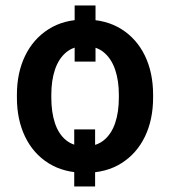

<svg xmlns="http://www.w3.org/2000/svg" viewBox="-20 -608 606 687"><path d="M284.7 10.3Q208.5 10.3 153.8 -23.9Q99.1 -58.1 69.8 -118.9Q40.5 -179.7 40.5 -258.8V-269Q40.5 -347.7 69.8 -408.2Q99.1 -468.8 153.6 -503.4Q208 -538.1 283.7 -538.1Q359.9 -538.1 414.6 -503.7Q469.2 -469.2 498.5 -408.7Q527.8 -348.1 527.8 -269V-258.8Q527.8 -179.7 498.5 -119.1Q469.2 -58.6 414.8 -24.2Q360.4 10.3 284.7 10.3ZM284.7 -84.5Q325.2 -84.5 352.1 -106.7Q378.9 -128.9 392.1 -168Q405.3 -207 405.3 -258.8V-269Q405.3 -319.3 392.1 -358.4Q378.9 -397.5 352.1 -420.2Q325.2 -442.9 283.7 -442.9Q242.7 -442.9 216.1 -420.2Q189.5 -397.5 176.5 -358.4Q163.6 -319.3 163.6 -269V-258.8Q163.6 -207 176.5 -167.7Q189.5 -128.4 216.3 -106.4Q243.2 -84.5 284.7 -84.5ZM245.6 59.1V-145H320.3V59.1ZM247.1 -387.7V-588.4H321.8V-387.7Z"/></svg>

Font: Roboto Slab LO Medium
Style: Regular
Weight: 500
Designer: Google
Version: Version 2.000